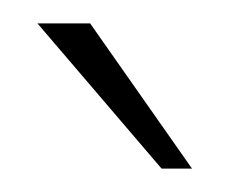

<svg xmlns="http://www.w3.org/2000/svg" viewBox="-20 -700 214 164"><path d="M144 -556 57 -680H12L118 -556Z"/></svg>

Font: LT Wave Alt Thin
Style: Regular
Weight: 100
Designer: Daniel Lyons
Version: Version 2.5 (Glyphs App)